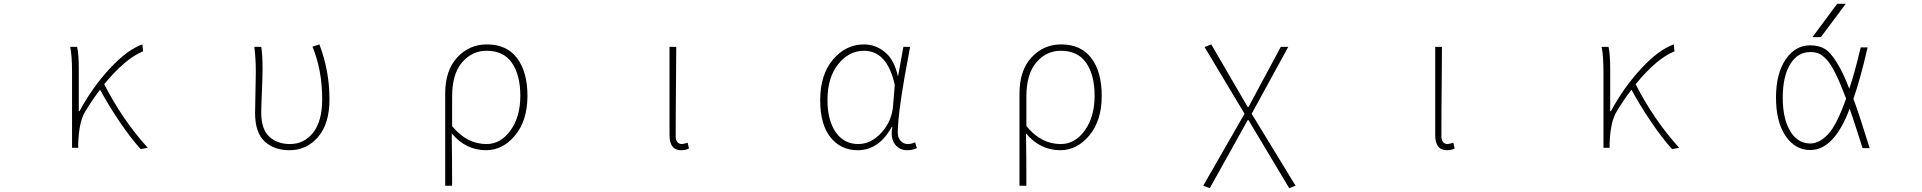

<svg xmlns="http://www.w3.org/2000/svg" viewBox="-20 -772 10040 1003"><path d="M752 0 714.8 6.8Q663.1 -49.8 603.5 -138.2Q543.9 -226.6 502.9 -303.7Q464.8 -254.9 424.8 -188.5Q392.6 -135.7 388.7 -24.4V0H356.4V-396.5Q356.4 -481.4 346.7 -527.3H382.8Q391.6 -490.2 391.6 -409.2V-191.4H395.5Q462.9 -316.4 554.2 -414.6Q645.5 -512.7 723.6 -540L727.5 -503.9Q634.8 -466.8 524.4 -332Q621.1 -143.6 752 0Z M1493.2 12.7Q1411.1 12.7 1361.8 -33.7Q1312.5 -80.1 1312.5 -182.6Q1312.5 -218.8 1314.5 -290Q1316.4 -361.3 1316.4 -396.5Q1316.4 -466.8 1308.6 -527.3H1344.7Q1351.6 -489.3 1351.6 -409.2Q1351.6 -372.1 1348.1 -292.5Q1344.7 -212.9 1344.7 -183.6Q1344.7 -96.7 1386.7 -58.1Q1428.7 -19.5 1495.1 -19.5Q1568.4 -19.5 1615.7 -79.1Q1663.1 -138.7 1663.1 -253.9Q1663.1 -405.3 1612.3 -528.3L1648.4 -540Q1701.2 -402.3 1701.2 -252.9Q1701.2 -126 1641.6 -56.6Q1582 12.7 1493.2 12.7Z M2305.7 198.2V-283.2Q2305.7 -404.3 2368.7 -472.2Q2431.6 -540 2523.4 -540Q2627 -540 2681.2 -468.3Q2735.4 -396.5 2735.4 -271.5Q2735.4 -142.6 2670.9 -64.9Q2606.4 12.7 2519.5 12.7Q2413.1 12.7 2339.8 -75.2Q2341.8 31.2 2341.8 198.2ZM2521.5 -19.5Q2595.7 -19.5 2647 -90.8Q2698.2 -162.1 2698.2 -271.5Q2698.2 -378.9 2654.8 -442.9Q2611.3 -506.8 2521.5 -506.8Q2446.3 -506.8 2394 -446.3Q2341.8 -385.7 2341.8 -267.6V-113.3Q2418 -19.5 2521.5 -19.5Z M3538.1 12.7Q3477.5 12.7 3477.5 -66.4V-527.3H3512.7Q3512.7 -472.7 3511.7 -378.4Q3510.7 -284.2 3510.3 -206.5Q3509.8 -128.9 3509.8 -58.6Q3509.8 -40 3518.6 -29.8Q3527.3 -19.5 3541 -19.5Q3549.8 -19.5 3572.3 -26.4L3579.1 3.9Q3561.5 12.7 3538.1 12.7Z M4460.9 12.7Q4372.1 12.7 4318.4 -54.7Q4264.6 -122.1 4264.6 -249Q4264.6 -381.8 4331.5 -460.9Q4398.4 -540 4494.1 -540Q4553.7 -540 4602.5 -500Q4651.4 -460 4669.9 -376H4671.9L4699.2 -527.3H4734.4Q4669.9 -192.4 4669.9 -79.1Q4669.9 -52.7 4685.1 -36.1Q4700.2 -19.5 4722.7 -19.5Q4739.3 -19.5 4760.7 -28.3L4769.5 2Q4746.1 12.7 4719.7 12.7Q4677.7 12.7 4654.3 -19.5Q4630.9 -51.8 4641.6 -109.4H4638.7Q4571.3 12.7 4460.9 12.7ZM4463.9 -19.5Q4530.3 -19.5 4585 -79.6Q4639.6 -139.6 4645.5 -221.7L4654.3 -328.1Q4615.2 -506.8 4493.2 -506.8Q4415 -506.8 4358.9 -437Q4302.7 -367.2 4302.7 -249Q4302.7 -143.6 4345.7 -81.5Q4388.7 -19.5 4463.9 -19.5Z M5305.7 198.2V-283.2Q5305.7 -404.3 5368.7 -472.2Q5431.6 -540 5523.4 -540Q5627 -540 5681.2 -468.3Q5735.4 -396.5 5735.4 -271.5Q5735.4 -142.6 5670.9 -64.9Q5606.4 12.7 5519.5 12.7Q5413.1 12.7 5339.8 -75.2Q5341.8 31.2 5341.8 198.2ZM5521.5 -19.5Q5595.7 -19.5 5647 -90.8Q5698.2 -162.1 5698.2 -271.5Q5698.2 -378.9 5654.8 -442.9Q5611.3 -506.8 5521.5 -506.8Q5446.3 -506.8 5394 -446.3Q5341.8 -385.7 5341.8 -267.6V-113.3Q5418 -19.5 5521.5 -19.5Z M6299.8 210.9 6265.6 198.2 6481.4 -177.7 6272.5 -526.4 6307.6 -540 6498 -212.9H6502L6670.9 -527.3H6710L6518.6 -177.7L6748 198.2L6714.8 210.9L6502 -144.5H6498Z M7538.1 12.7Q7477.5 12.7 7477.5 -66.4V-527.3H7512.7Q7512.7 -472.7 7511.7 -378.4Q7510.7 -284.2 7510.3 -206.5Q7509.8 -128.9 7509.8 -58.6Q7509.8 -40 7518.6 -29.8Q7527.3 -19.5 7541 -19.5Q7549.8 -19.5 7572.3 -26.4L7579.1 3.9Q7561.5 12.7 7538.1 12.7Z M8752 0 8714.8 6.8Q8663.1 -49.8 8603.5 -138.2Q8543.9 -226.6 8502.9 -303.7Q8464.8 -254.9 8424.8 -188.5Q8392.6 -135.7 8388.7 -24.4V0H8356.4V-396.5Q8356.4 -481.4 8346.7 -527.3H8382.8Q8391.6 -490.2 8391.6 -409.2V-191.4H8395.5Q8462.9 -316.4 8554.2 -414.6Q8645.5 -512.7 8723.6 -540L8727.5 -503.9Q8634.8 -466.8 8524.4 -332Q8621.1 -143.6 8752 0Z M9642.6 -204.1Q9601.6 -95.7 9550.3 -42Q9499 11.7 9436.5 11.7Q9357.4 11.7 9307.6 -62Q9257.8 -135.7 9257.8 -261.7Q9257.8 -387.7 9308.1 -461.4Q9358.4 -535.2 9436.5 -535.2Q9479.5 -535.2 9510.3 -518.1Q9541 -501 9575.2 -445.8Q9609.4 -390.6 9640.6 -308.6Q9668 -387.7 9700.2 -524.4H9736.3Q9698.2 -358.4 9662.1 -255.9Q9696.3 -163.1 9747.1 2H9710Q9664.1 -143.6 9642.6 -204.1ZM9624 -256.8Q9594.7 -335 9569.8 -385.7Q9544.9 -436.5 9522.5 -460.4Q9500 -484.4 9481.4 -492.2Q9462.9 -500 9436.5 -500Q9370.1 -500 9331.5 -436Q9293 -372.1 9293 -261.7Q9293 -151.4 9332 -86.9Q9371.1 -22.5 9436.5 -22.5Q9484.4 -22.5 9529.8 -70.8Q9575.2 -119.1 9624 -256.8ZM9492.2 -578.1H9448.2L9577.1 -752H9622.1Z"/></svg>

Font: GenEi Gothic M ExtraLight
Style: Regular
Weight: 200
Designer: o_tamon (Modified); [Source Han Sans]
Ryoko NISHIZUKA  (kana & ideographs); Paul D. Hunt (Latin, Greek & Cyrillic); Wenl
Version: Version 1.1a;Original Version 1.004